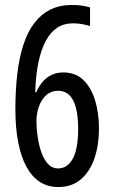

<svg xmlns="http://www.w3.org/2000/svg" viewBox="-20 -744 459 774"><path d="M42 -303Q42 -383 50 -448.5Q58 -514 75 -565.5Q92 -617 119 -652Q146 -687 183.5 -705.5Q221 -724 270 -724Q291 -724 309 -721.5Q327 -719 343 -714V-639Q327 -644 310 -647Q293 -650 274 -650Q238 -650 211 -632.5Q184 -615 165 -580Q146 -545 135 -493Q124 -441 122 -372H126Q137 -397 152.5 -415Q168 -433 189 -442.5Q210 -452 235 -452Q284 -452 315.5 -422Q347 -392 363 -340.5Q379 -289 379 -226Q379 -160 361 -106.5Q343 -53 306.5 -21.5Q270 10 215 10Q173 10 141 -10.5Q109 -31 87 -71Q65 -111 53.5 -169.5Q42 -228 42 -303ZM214 -65Q252 -65 273.5 -104.5Q295 -144 295 -224Q295 -300 275 -339Q255 -378 214 -378Q186 -378 166.5 -360.5Q147 -343 137 -315Q127 -287 127 -255Q127 -224 132 -191Q137 -158 147 -129.5Q157 -101 173.5 -83Q190 -65 214 -65Z"/></svg>

Font: Noto Sans Display ExtraCondensed
Style: Regular
Weight: 400
Width: 2
Version: Version 2.003